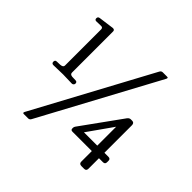

<svg xmlns="http://www.w3.org/2000/svg" viewBox="-181 -910 1121 1121"><g transform="rotate(45 379.5 -350.0)"><path d="M202 -331 230 -330Q244 -330 244 -316Q244 -310 239.5 -305.5Q235 -301 229 -301L155 -303L77 -301Q62 -301 62 -315.5Q62 -330 76 -330L104 -331Q126 -333 126 -347V-646Q126 -662 108 -660L73 -659Q60 -659 60 -672Q60 -685 73 -687Q141 -697 169 -700Q184 -700 184 -687V-347Q184 -333 202 -331ZM699 -122Q699 -105 682 -105H649V-18Q649 0 632 0H609Q590 0 590 -18V-105H430Q416 -105 416 -118V-124Q416 -131 422 -139L600 -386Q609 -397 620 -397H631Q649 -397 649 -377V-150H682Q699 -150 699 -134ZM590 -150V-306L480 -150ZM192 23H157Q149 23 149 19Q149 15 151 11L540 -711Q546 -723 558 -723H593Q601 -723 601 -719Q601 -715 599 -711L210 11Q204 23 192 23Z"/></g></svg>

Font: Lustria
Style: Regular
Weight: 400
Designer: Matthew Desmond
Foundry: Matthew Desmond
Version: Version 001.001; ttfautohint (v1.6)